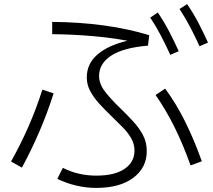

<svg xmlns="http://www.w3.org/2000/svg" viewBox="-20 -868 1040 938"><path d="M955 -642Q932 -692 908.5 -737Q885 -782 857 -824L894 -848Q925 -803 950 -755Q975 -707 996 -660ZM812 -600Q789 -650 765.5 -695Q742 -740 714 -782L751 -807Q782 -761 807 -713Q832 -665 853 -618ZM260 6 287 -48Q327 -28 367.5 -19Q408 -10 451 -10Q540 -10 588.5 -43Q637 -76 637 -132Q637 -164 621.5 -191.5Q606 -219 580 -245.5Q554 -272 524 -301Q492 -332 465 -361.5Q438 -391 421 -422.5Q404 -454 404 -490Q404 -557 456.5 -602Q509 -647 603 -669Q521 -684 428.5 -692Q336 -700 235 -701V-761Q369 -760 489 -743.5Q609 -727 709 -696L703 -645Q582 -635 523 -596Q464 -557 464 -497Q464 -458 493.5 -420Q523 -382 567 -340Q601 -307 630.5 -275Q660 -243 678.5 -208Q697 -173 697 -130Q697 -49 631.5 0.5Q566 50 450 50Q402 50 354 39Q306 28 260 6ZM966 -80 911 -60Q875 -161 833.5 -245Q792 -329 740 -404L787 -435Q842 -360 885.5 -272Q929 -184 966 -80ZM87 -49 34 -79Q81 -163 119 -249.5Q157 -336 187 -430L242 -412Q211 -315 172.5 -225.5Q134 -136 87 -49Z"/></svg>

Font: Murecho Light
Style: Regular
Weight: 300
Designer: Neil Summerour
Foundry: Positype
Version: Version 1.010; ttfautohint (v1.8.3)